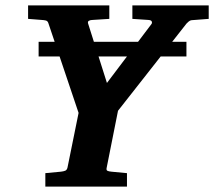

<svg xmlns="http://www.w3.org/2000/svg" viewBox="-20 -691 793 711"><path d="M147.9 0V-49.8L205.1 -55.2Q214.8 -56.2 221.4 -58.8Q228 -61.5 230 -70.8L271 -272.9L159.2 -605Q156.7 -613.3 149.9 -615Q143.1 -616.7 133.8 -617.2L84 -621.1V-670.9H384.8V-621.1L323.2 -617.2Q314.9 -617.2 309.1 -614Q303.2 -610.8 307.1 -601.1L376 -383.8L541 -602.1Q543.9 -606 542 -611.3Q540 -616.7 528.8 -617.2L470.2 -621.1V-670.9H752.9V-621.1L689 -616.2Q684.1 -615.7 678.7 -611.3Q673.3 -606.9 670.9 -604L417 -280.8L375 -69.8Q373 -61 377.7 -58.6Q382.3 -56.2 393.1 -55.2L450.2 -49.8V0ZM123 -481.9V-536.1H670.4V-481.9Z"/></svg>

Font: Charis
Style: Bold Italic
Weight: 700
Italic angle: -11°
Designer: Walt Agee, Miriam Martin, Annie Olsen, Victor Gaultney, Lorna Priest, Alan Ward, Bob Hallissy, Martin Hosken, Sharon Cor
Foundry: SIL Global
Version: Version 7.000